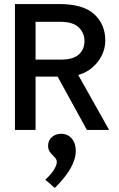

<svg xmlns="http://www.w3.org/2000/svg" viewBox="-20 -643 590 950"><path d="M54 0V-623H273Q391 -623 446 -573Q501 -523 501 -442Q501 -405 484.5 -370.5Q468 -336 437.5 -309.5Q407 -283 367 -272L520 0H410L265 -264H156V0ZM156 -348H281Q341 -348 369.5 -373Q398 -398 398 -440Q398 -480 369.5 -507.5Q341 -535 280 -535H156ZM251 287 204 246Q230 223 245.5 199Q261 175 261 159Q261 145 250 134.5Q239 124 228.5 111Q218 98 218 79Q218 52 236.5 35.5Q255 19 283 19Q315 19 335 42.5Q355 66 355 103Q355 185 251 287Z"/></svg>

Font: Inconsolata SemiExpanded SemiBold
Style: Regular
Weight: 600
Width: 6
Monospace: yes
Designer: Raph Levien, Cyreal, Brenton Simpson
Foundry: Raph Levien, Cyreal, Google
Version: Version 3.001; ttfautohint (v1.8.2.53-6de2)